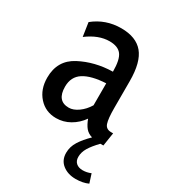

<svg xmlns="http://www.w3.org/2000/svg" viewBox="-175 -589 787 886"><g transform="rotate(30 218.5 -146.0)"><path d="M437 195Q409 208 371 208Q329 208 301 186Q273 164 273 125Q273 92 291.5 63Q310 34 341 4Q318 -3 305 -19Q292 -35 282 -62Q259 -29 225 -9.5Q191 10 152 10Q96 10 60 -30Q24 -70 24 -132Q24 -224 101 -264.5Q178 -305 273 -307Q273 -371 254 -396Q235 -421 190 -421Q132 -421 72 -376L61 -449Q124 -500 207 -500Q286 -500 324 -454.5Q362 -409 362 -308V-165Q362 -108 370 -84.5Q378 -61 405 -61H416L405 10H389Q360 40 345.5 64Q331 88 331 113Q331 134 344 145.5Q357 157 379 157Q401 157 422 148ZM273 -245Q196 -241 156 -215.5Q116 -190 116 -137Q116 -61 179 -61Q203 -61 229 -79.5Q255 -98 273 -128Z"/></g></svg>

Font: Cabin Condensed
Style: Regular
Weight: 400
Width: 3
Version: Version 2.001